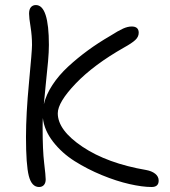

<svg xmlns="http://www.w3.org/2000/svg" viewBox="-20 -730 674 761"><path d="M134.8 11.2Q105.5 11.2 94.2 -32.7Q83 -76.7 83 -187Q83 -277.8 95 -403.6Q106.9 -529.3 106.9 -551.8Q106.9 -587.9 101.1 -623.8Q95.2 -659.7 95.2 -675.8Q95.2 -692.9 102.5 -701.4Q109.9 -710 122.1 -710Q173.8 -710 173.8 -551.8Q173.8 -524.4 170.4 -486.1Q167 -447.8 161.6 -397.7Q156.2 -347.7 153.8 -316.9Q162.6 -354.5 187.7 -393.1Q212.9 -431.6 250.2 -466.1Q287.6 -500.5 328.4 -530.3Q369.1 -560.1 417 -587.9Q449.2 -608.4 467.8 -616.7Q486.3 -625 502 -625Q529.8 -625 529.8 -600.1Q529.8 -584 516.1 -571.3Q502.4 -558.6 472.2 -542Q351.6 -473.6 280.3 -399.2Q209 -324.7 209 -280.8Q209 -213.9 307.1 -148.2Q405.3 -82.5 559.1 -56.2Q581.5 -52.2 595.2 -41.3Q608.9 -30.3 608.9 -14.2Q608.9 11.2 581.1 11.2Q544.4 11.2 492.9 -0.5Q441.4 -12.2 383.8 -35.9Q326.2 -59.6 275.9 -91.3Q225.6 -123 190.4 -168.2Q155.3 -213.4 149.9 -262.2Q148.9 -249 148.9 -225.1Q148.9 -134.8 155 -84Q161.1 -33.2 161.1 -19Q161.1 -4.9 154.1 3.2Q147 11.2 134.8 11.2Z"/></svg>

Font: Shantell Sans Irregular
Style: Regular
Weight: 300
Designer: Stephen Nixon, Anya Danilova, Shantell Martin
Foundry: Arrow Type
Version: Version 1.006;[9816181b4]